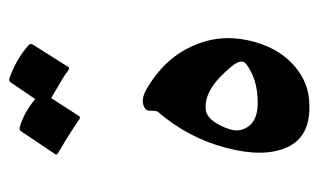

<svg xmlns="http://www.w3.org/2000/svg" viewBox="-155 -500 679 409"><g transform="rotate(-90 184.5 -295.5)"><path d="M158 -326Q174 -337 199 -323Q263 -286 290 -227Q317 -169 303 -106Q290 -46 252 -11Q214 24 165 24Q97 26 75 -24Q53 -73 74 -153Q95 -234 151 -299Q153 -301 153 -312Q153 -324 158 -326ZM253 -111Q265 -120 248 -141Q201 -199 159 -197Q138 -197 123 -168Q108 -139 112 -123Q121 -86 170 -86Q221 -86 253 -111ZM214 -613Q216 -616 222 -615Q242 -608 259.5 -598Q277 -588 293 -574Q297 -570 294 -565L246 -489Q244 -486 237 -491Q234 -494 220 -502.5Q206 -511 180 -526L142 -467Q139 -462 132 -468Q128 -471 111 -482Q94 -493 62 -512Q58 -515 61 -518L110 -591Q112 -594 118 -593Q135 -588 150 -579.5Q165 -571 178 -560Z"/></g></svg>

Font: Amiri
Style: Regular
Weight: 400
Designer: Khaled Hosny
Version: Version 0.114